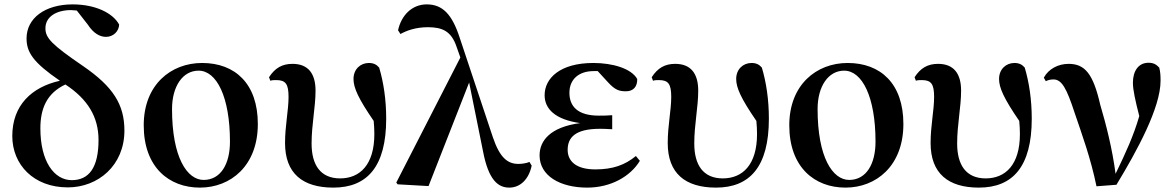

<svg xmlns="http://www.w3.org/2000/svg" viewBox="-20 -839 5358 875"><path d="M289 15C427 15 547 -85 547 -244C547 -363 495 -444 360 -537C215 -636 187 -666 187 -710C187 -763 237 -793 304 -793L330 -791L380 -727C406 -687 435 -671 463 -671C497 -671 522 -697 523 -727C495 -779 416 -819 311 -819C185 -819 101 -756 101 -664C101 -600 132 -554 253 -471C124 -442 36 -359 36 -219C36 -89 133 15 289 15ZM278 -454C380 -387 429 -306 429 -201C429 -76 386 -18 307 -18C227 -18 164 -103 164 -254C164 -344 193 -414 278 -454Z M891 16C1031 16 1155 -83 1155 -274C1155 -458 1051 -552 901 -552C759 -552 635 -453 635 -268C635 -76 751 16 891 16ZM908 -19C833 -19 764 -121 764 -342C764 -446 813 -517 885 -517C967 -517 1028 -398 1028 -193C1028 -92 986 -19 908 -19Z M1499 16C1653 16 1740 -79 1740 -298C1740 -385 1728 -464 1708 -531C1696 -545 1682 -552 1661 -552C1623 -552 1591 -524 1591 -479C1591 -439 1613 -390 1683 -288C1685 -267 1686 -247 1686 -228C1686 -88 1620 -26 1530 -26C1440 -26 1400 -88 1400 -185C1400 -272 1418 -350 1418 -426C1418 -503 1385 -548 1313 -548C1266 -548 1233 -529 1206 -487L1212 -471C1220 -474 1229 -474 1239 -474C1282 -474 1295 -456 1295 -397C1295 -336 1279 -267 1279 -187C1279 -49 1359 16 1499 16Z M2301 16C2351 16 2390 -22 2403 -84L2393 -101C2379 -95 2358 -92 2343 -92C2294 -92 2258 -119 2226 -214L2075 -667C2040 -775 1996 -819 1925 -819C1857 -819 1809 -769 1794 -701L1805 -684C1834 -700 1875 -715 1930 -715C1996 -715 2037 -697 2061 -625L2078 -577L1786 -7L1792 1L1933 9L2118 -463L2181 -151C2206 -18 2250 16 2301 16Z M2656 16C2764 16 2853 -35 2896 -106L2878 -128C2828 -87 2773 -67 2693 -67C2606 -67 2567 -104 2567 -156C2567 -212 2601 -252 2714 -252C2726 -252 2739 -252 2770 -250V-314C2745 -312 2729 -312 2709 -312C2612 -312 2575 -355 2575 -416C2575 -477 2617 -515 2686 -515H2704L2749 -466C2784 -427 2804 -423 2833 -423C2866 -423 2885 -444 2884 -479C2857 -527 2772 -552 2684 -552C2533 -552 2462 -483 2462 -405C2462 -343 2510 -294 2624 -278C2488 -260 2439 -198 2439 -131C2439 -38 2532 16 2656 16Z M3243 16C3397 16 3484 -79 3484 -298C3484 -385 3472 -464 3452 -531C3440 -545 3426 -552 3405 -552C3367 -552 3335 -524 3335 -479C3335 -439 3357 -390 3427 -288C3429 -267 3430 -247 3430 -228C3430 -88 3364 -26 3274 -26C3184 -26 3144 -88 3144 -185C3144 -272 3162 -350 3162 -426C3162 -503 3129 -548 3057 -548C3010 -548 2977 -529 2950 -487L2956 -471C2964 -474 2973 -474 2983 -474C3026 -474 3039 -456 3039 -397C3039 -336 3023 -267 3023 -187C3023 -49 3103 16 3243 16Z M3833 16C3973 16 4097 -83 4097 -274C4097 -458 3993 -552 3843 -552C3701 -552 3577 -453 3577 -268C3577 -76 3693 16 3833 16ZM3850 -19C3775 -19 3706 -121 3706 -342C3706 -446 3755 -517 3827 -517C3909 -517 3970 -398 3970 -193C3970 -92 3928 -19 3850 -19Z M4441 16C4595 16 4682 -79 4682 -298C4682 -385 4670 -464 4650 -531C4638 -545 4624 -552 4603 -552C4565 -552 4533 -524 4533 -479C4533 -439 4555 -390 4625 -288C4627 -267 4628 -247 4628 -228C4628 -88 4562 -26 4472 -26C4382 -26 4342 -88 4342 -185C4342 -272 4360 -350 4360 -426C4360 -503 4327 -548 4255 -548C4208 -548 4175 -529 4148 -487L4154 -471C4162 -474 4171 -474 4181 -474C4224 -474 4237 -456 4237 -397C4237 -336 4221 -267 4221 -187C4221 -49 4301 16 4441 16Z M4977 10 5068 3C5162 -152 5269 -348 5269 -471C5269 -496 5268 -511 5263 -531C5249 -546 5236 -553 5214 -553C5168 -553 5143 -515 5143 -462C5143 -429 5154 -380 5172 -310C5146 -220 5110 -142 5064 -47C5049 -161 5021 -271 4994 -362C4962 -503 4924 -548 4850 -548C4804 -548 4759 -526 4737 -485L4746 -469C4756 -474 4767 -477 4781 -477C4819 -477 4841 -436 4877 -326C4911 -226 4951 -117 4977 10Z"/></svg>

Font: Noto Serif CJK TC
Style: Bold
Weight: 700
Designer: Ryoko NISHIZUKA 西塚涼子 (kana & ideographs); Frank Grießhammer (Latin, Greek & Cyrillic); Wenlong ZHANG 张文龙 (bopomofo); San
Foundry: Adobe
Version: Version 2.001;hotconv 1.1.0;makeotfexe 2.6.0